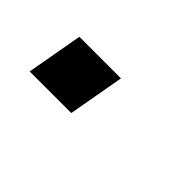

<svg xmlns="http://www.w3.org/2000/svg" viewBox="-28 -154 235 235"><g transform="rotate(45 90.0 -36.5)"><path d="M83 0H11L24 -73H96Z"/></g></svg>

Font: Inria Sans Light
Style: Italic
Weight: 300
Italic angle: -10°
Designer: Black Foundry Team
Foundry: Black Foundry
Version: Version 1.2; ttfautohint (v1.8.3)